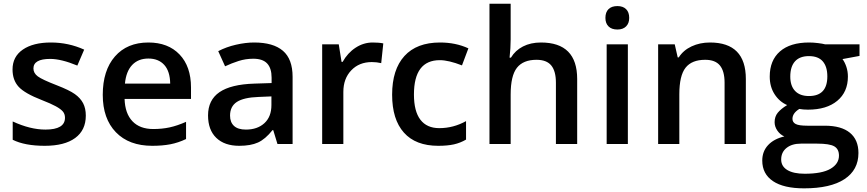

<svg xmlns="http://www.w3.org/2000/svg" viewBox="-20 -780 4694 1040"><path d="M444.8 -153.8Q444.8 -74.7 387.2 -32.5Q329.6 9.8 222.2 9.8Q114.3 9.8 48.8 -22.9V-122.1Q144 -78.1 226.1 -78.1Q332 -78.1 332 -142.1Q332 -162.6 320.3 -176.3Q308.6 -189.9 281.7 -204.6Q254.9 -219.2 207 -237.8Q113.8 -273.9 80.8 -310.1Q47.9 -346.2 47.9 -403.8Q47.9 -473.1 103.8 -511.5Q159.7 -549.8 255.9 -549.8Q351.1 -549.8 436 -511.2L398.9 -424.8Q311.5 -460.9 252 -460.9Q161.1 -460.9 161.1 -409.2Q161.1 -383.8 184.8 -366.2Q208.5 -348.6 288.1 -317.9Q355 -292 385.3 -270.5Q415.5 -249 430.2 -220.9Q444.8 -192.9 444.8 -153.8Z M804.7 9.8Q678.7 9.8 607.7 -63.7Q536.6 -137.2 536.6 -266.1Q536.6 -398.4 602.5 -474.1Q668.5 -549.8 783.7 -549.8Q890.6 -549.8 952.6 -484.9Q1014.6 -419.9 1014.6 -306.2V-244.1H654.8Q657.2 -165.5 697.3 -123.3Q737.3 -81.1 810.1 -81.1Q857.9 -81.1 899.2 -90.1Q940.4 -99.1 987.8 -120.1V-26.9Q945.8 -6.8 902.8 1.5Q859.9 9.8 804.7 9.8ZM783.7 -462.9Q729 -462.9 696 -428.2Q663.1 -393.6 656.7 -327.1H901.9Q900.9 -394 869.6 -428.5Q838.4 -462.9 783.7 -462.9Z M1482.9 0 1460 -75.2H1456.1Q1417 -25.9 1377.4 -8.1Q1337.9 9.8 1275.9 9.8Q1196.3 9.8 1151.6 -33.2Q1106.9 -76.2 1106.9 -154.8Q1106.9 -238.3 1168.9 -280.8Q1231 -323.2 1357.9 -327.1L1451.2 -330.1V-358.9Q1451.2 -410.6 1427 -436.3Q1402.8 -461.9 1352.1 -461.9Q1310.5 -461.9 1272.5 -449.7Q1234.4 -437.5 1199.2 -420.9L1162.1 -502.9Q1206.1 -525.9 1258.3 -537.8Q1310.5 -549.8 1356.9 -549.8Q1460 -549.8 1512.5 -504.9Q1564.9 -460 1564.9 -363.8V0ZM1312 -78.1Q1374.5 -78.1 1412.4 -113Q1450.2 -147.9 1450.2 -210.9V-257.8L1380.9 -254.9Q1299.8 -252 1262.9 -227.8Q1226.1 -203.6 1226.1 -153.8Q1226.1 -117.7 1247.6 -97.9Q1269 -78.1 1312 -78.1Z M1999 -549.8Q2033.7 -549.8 2056.2 -544.9L2044.9 -438Q2020.5 -443.8 1994.1 -443.8Q1925.3 -443.8 1882.6 -398.9Q1839.8 -354 1839.8 -282.2V0H1725.1V-540H1814.9L1830.1 -444.8H1835.9Q1862.8 -493.2 1906 -521.5Q1949.2 -549.8 1999 -549.8Z M2354 9.8Q2231.4 9.8 2167.7 -61.8Q2104 -133.3 2104 -267.1Q2104 -403.3 2170.7 -476.6Q2237.3 -549.8 2363.3 -549.8Q2448.7 -549.8 2517.1 -518.1L2482.4 -425.8Q2409.7 -454.1 2362.3 -454.1Q2222.2 -454.1 2222.2 -268.1Q2222.2 -177.2 2257.1 -131.6Q2292 -85.9 2359.4 -85.9Q2436 -85.9 2504.4 -124V-23.9Q2473.6 -5.9 2438.7 2Q2403.8 9.8 2354 9.8Z M3106.4 0H2991.2V-332Q2991.2 -394.5 2966.1 -425.3Q2940.9 -456.1 2886.2 -456.1Q2814 -456.1 2780 -412.8Q2746.1 -369.6 2746.1 -268.1V0H2631.3V-759.8H2746.1V-566.9Q2746.1 -520.5 2740.2 -467.8H2747.6Q2771 -506.8 2812.7 -528.3Q2854.5 -549.8 2910.2 -549.8Q3106.4 -549.8 3106.4 -352.1Z M3380.9 0H3266.1V-540H3380.9ZM3259.3 -683.1Q3259.3 -713.9 3276.1 -730.5Q3293 -747.1 3324.2 -747.1Q3354.5 -747.1 3371.3 -730.5Q3388.2 -713.9 3388.2 -683.1Q3388.2 -653.8 3371.3 -637Q3354.5 -620.1 3324.2 -620.1Q3293 -620.1 3276.1 -637Q3259.3 -653.8 3259.3 -683.1Z M4020 0H3904.8V-332Q3904.8 -394.5 3879.6 -425.3Q3854.5 -456.1 3799.8 -456.1Q3727.1 -456.1 3693.4 -413.1Q3659.7 -370.1 3659.7 -269V0H3544.9V-540H3634.8L3650.9 -469.2H3656.7Q3681.2 -507.8 3726.1 -528.8Q3771 -549.8 3825.7 -549.8Q4020 -549.8 4020 -352.1Z M4635.7 -540V-477.1L4543.5 -460Q4556.2 -442.9 4564.5 -418Q4572.8 -393.1 4572.8 -365.2Q4572.8 -281.7 4515.1 -233.9Q4457.5 -186 4356.4 -186Q4330.6 -186 4309.6 -189.9Q4272.5 -167 4272.5 -136.2Q4272.5 -117.7 4289.8 -108.4Q4307.1 -99.1 4353.5 -99.1H4447.8Q4537.1 -99.1 4583.5 -61Q4629.9 -22.9 4629.9 48.8Q4629.9 140.6 4554.2 190.4Q4478.5 240.2 4335.4 240.2Q4225.1 240.2 4167 201.2Q4108.9 162.1 4108.9 89.8Q4108.9 40 4140.4 6.1Q4171.9 -27.8 4228.5 -41Q4205.6 -50.8 4190.7 -72.5Q4175.8 -94.2 4175.8 -118.2Q4175.8 -148.4 4192.9 -169.4Q4210 -190.4 4243.7 -210.9Q4201.7 -229 4175.5 -269.8Q4149.4 -310.5 4149.4 -365.2Q4149.4 -453.1 4204.8 -501.5Q4260.3 -549.8 4362.8 -549.8Q4385.7 -549.8 4410.9 -546.6Q4436 -543.5 4448.7 -540ZM4211.4 84Q4211.4 121.1 4244.9 141.1Q4278.3 161.1 4338.9 161.1Q4432.6 161.1 4478.5 134.3Q4524.4 107.4 4524.4 63Q4524.4 27.8 4499.3 12.9Q4474.1 -2 4405.8 -2H4318.8Q4269.5 -2 4240.5 21.2Q4211.4 44.4 4211.4 84ZM4260.7 -365.2Q4260.7 -314.5 4286.9 -287.1Q4313 -259.8 4361.8 -259.8Q4461.4 -259.8 4461.4 -366.2Q4461.4 -418.9 4436.8 -447.5Q4412.1 -476.1 4361.8 -476.1Q4312 -476.1 4286.4 -447.8Q4260.7 -419.4 4260.7 -365.2Z"/></svg>

Font: JBL Sans
Style: Semibold
Weight: 600
Version: Version 1.10